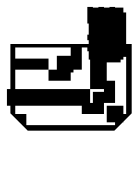

<svg xmlns="http://www.w3.org/2000/svg" viewBox="57 -657 400 554"><g transform="rotate(-90 257.0 -380.0)"><path d="M207 -200 183 -224H181V-226L157 -250V-500L207 -550H229V-560H277V-550H407V-200ZM333 -440V-416H373V-376H397V-536H365V-440ZM397 -344H333V-368H325V-376H301V-440H277V-320H237V-312H269V-280H277V-320H373V-312H397ZM173 -248H181V-272H229V-248H237V-280H205V-344H229V-536H205V-504H173ZM333 -440V-536H277V-440ZM229 -224H205V-216H397V-280H373V-272H301V-248H229ZM498 -216H370V-224H362V-232H354V-312H362V-324H386V-328H402V-324H418V-328H434V-324H466V-328H514V-312H512V-296H514V-280H512V-264H514V-248H512V-224H498Z"/></g></svg>

Font: Rubik Broken Fax
Style: Regular
Weight: 400
Designer: Hubert and Fischer, NaN
Foundry: Hubert and Fischer, NaN
Version: Version 2.201